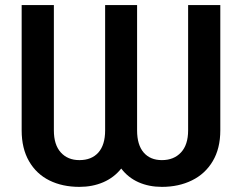

<svg xmlns="http://www.w3.org/2000/svg" viewBox="-20 -727 955 757"><path d="M65.4 -707H192.4V-212.9Q192.4 -156.2 219.7 -126Q247.1 -95.7 293 -95.7Q341.3 -95.7 367.9 -125.7Q394.5 -155.8 394.5 -212.9V-707H520.5V-212.9Q520.5 -155.8 546.4 -125.7Q572.3 -95.7 618.2 -95.7Q665.5 -95.7 693.6 -126Q721.7 -156.2 721.7 -212.9V-707H848.6V-212.9Q848.6 -141.6 818.8 -91.6Q789.1 -41.5 736.8 -15.9Q684.6 9.8 618.2 9.8Q567.4 9.8 526.1 -8.5Q484.9 -26.9 458 -62.5Q429.7 -26.9 387.2 -8.5Q344.7 9.8 293 9.8Q226.1 9.8 174.8 -15.6Q123.5 -41 94.5 -91.3Q65.4 -141.6 65.4 -212.9Z"/></svg>

Font: Pretendard Std SemiBold
Style: Regular
Weight: 600
Designer: Base glyphs from Inter by Rasmus Andersson; Hangeul glyphs from Noto Sans CJK(Source Han Sans) by Jang Soo-young and Kan
Foundry: Kil Hyung-jin
Version: Version 1.309